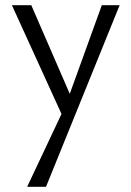

<svg xmlns="http://www.w3.org/2000/svg" viewBox="-20 -434 508 743"><path d="M443 -414 158 289H85L218 7L26 -414H101L250 -71L374 -414Z"/></svg>

Font: LXGW Bright GB
Style: Regular
Weight: 400
Designer: Christian Thalmann (Catharsis Fonts)
Foundry: LXGW / Christian Thalmann (Catharsis Fonts) / Fontworks Inc.
Version: Version 5.510